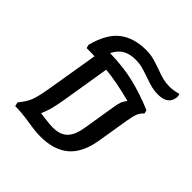

<svg xmlns="http://www.w3.org/2000/svg" viewBox="-159 -680 810 810"><g transform="rotate(45 246.0 -275.0)"><path d="M491 -509Q484 -464 426 -464Q405 -464 387 -468.5Q369 -473 341 -483Q316 -492 297 -497Q278 -502 258 -502Q221 -502 198 -488.5Q175 -475 160 -445Q243 -443 306.5 -427.5Q370 -412 439 -383L443 -367Q430 -357 423.5 -341.5Q417 -326 412 -296L388 -150Q374 -66 327.5 -27Q281 12 201 12Q171 12 123 4Q71 -4 35 -4L31 -22Q57 -53 66.5 -79Q76 -105 86 -166L123 -389Q108 -390 75 -390L71 -406Q94 -492 140.5 -527Q187 -562 258 -562Q284 -562 304.5 -556.5Q325 -551 353 -541Q379 -531 397.5 -526.5Q416 -522 437 -522Q462 -522 488 -530Q493 -522 491 -509ZM355 -354Q263 -378 198 -384L163 -170Q157 -134 150.5 -108.5Q144 -83 133 -60L155 -57Q162 -56 180 -54Q198 -52 211 -52Q255 -52 277.5 -75Q300 -98 308 -150L331 -292Q334 -314 339 -327.5Q344 -341 355 -354Z"/></g></svg>

Font: Thasadith
Style: Bold Italic
Weight: 700
Italic angle: -9°
Designer: Cadson Demak Co.,Ltd.
Foundry: Cadson Demak Co.,Ltd.
Version: Version 1.000; ttfautohint (v1.6)